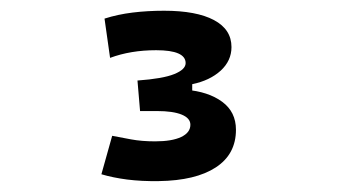

<svg xmlns="http://www.w3.org/2000/svg" viewBox="-20 -723 626 356"><path d="M274.4 -387.2Q242.7 -386.7 215.8 -390.1Q189 -393.6 168 -399.9L188 -471.2Q203.1 -468.3 222.9 -464.6Q242.7 -460.9 267.6 -460.9Q298.8 -460.9 315.9 -469Q333 -477.1 333 -491.7Q333 -503.9 316.9 -510.5Q300.8 -517.1 271 -517.1H239.7V-564L324.2 -556.6Q366.2 -553.2 391.8 -534.4Q417.5 -515.6 417.5 -482.4Q417.5 -437 380.1 -412.6Q342.8 -388.2 274.4 -387.2ZM239.7 -517.1 234.9 -573.7Q282.2 -577.1 303.2 -585.7Q324.2 -594.2 324.2 -606Q324.2 -629.9 269.5 -629.9Q222.2 -629.9 184.1 -615.7L173.8 -688.5Q198.2 -696.3 225.8 -699.7Q253.4 -703.1 284.2 -703.1Q344.2 -703.1 376.7 -685.8Q409.2 -668.5 409.2 -635.7Q409.2 -610.4 389.2 -592Q369.1 -573.7 336.4 -566.9V-531.7Z"/></svg>

Font: Cascadia Code
Style: Regular
Weight: 400
Monospace: yes
Designer: Aaron Bell
Foundry: Saja Typeworks
Version: Version 2106.017